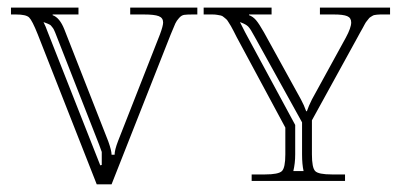

<svg xmlns="http://www.w3.org/2000/svg" viewBox="-20 -475 1052 504"><path d="M118.2 -435.1Q136.7 -428.7 148.9 -397.9L264.2 -104Q272.9 -79.6 272.9 -68.8H280.8Q280.8 -81.1 290 -105L399.9 -384.8Q408.2 -407.2 408.2 -416Q408.2 -428.2 396.7 -432.6Q385.3 -437 357.9 -437H321.8V-455.1H498V-437H484.9Q470.7 -437 463.6 -436Q456.5 -435.1 450 -427.7Q443.4 -420.4 440.2 -413.3Q437 -406.2 428.2 -384.8L272.9 8.8H233.9L79.1 -384.8Q64.5 -421.4 56.4 -429.2Q48.3 -437 22 -437H8.8V-455.1H186V-437H118.2ZM247.1 -76.2Q246.6 -77.1 244.6 -83Q242.7 -88.9 240.2 -95.2L125 -389.2Q123 -394 121.3 -397.5Q119.6 -400.9 117.4 -403.3Q115.2 -405.8 114 -407.5Q112.8 -409.2 109.9 -410.6Q106.9 -412.1 105.7 -412.6Q104.5 -413.1 100.1 -414.8Q95.7 -416.5 94.2 -417Q100.6 -404.3 104 -394L243.2 -41L247.1 -42Z M672.9 -390.1 770 -213.9Q778.3 -198.7 783.7 -183.1H785.6Q790 -196.3 798.8 -213.9L887.7 -376Q901.9 -402.3 901.9 -416Q901.9 -428.2 891.4 -432.6Q880.9 -437 856.9 -437H819.8V-455.1H1003.9V-437H978Q973.6 -437 969.7 -436.5Q965.8 -436 962.9 -435.5Q960 -435.1 956.8 -432.9Q953.6 -430.7 951.7 -429.7Q949.7 -428.7 946.8 -424.6Q943.8 -420.4 942.1 -418.7Q940.4 -417 937 -410.6Q933.6 -404.3 931.9 -401.1Q930.2 -397.9 925.3 -389.4Q920.4 -380.9 918 -376L798.8 -159.2V-69.8Q798.8 -34.7 807.4 -25.9Q815.9 -17.1 851.1 -17.1H885.7V0H640.6V-17.1H675.8Q710.9 -17.1 720 -25.9Q729 -34.7 729 -69.8V-140.1L601.1 -377.9Q598.6 -382.8 593.3 -393.3Q587.9 -403.8 586.2 -406.5Q584.5 -409.2 580.3 -416Q576.2 -422.9 574 -424.6Q571.8 -426.3 567.6 -429.9Q563.5 -433.6 559.6 -434.3Q555.7 -435.1 550.3 -436Q544.9 -437 538.1 -437H514.6V-455.1H692.9V-437H633.8V-435.1Q644 -431.6 652.1 -422.1Q660.2 -412.6 672.9 -390.1ZM648.9 -377.9Q637.2 -399.9 631.3 -405.5Q625.5 -411.1 613.8 -415.5Q611.3 -416.5 609.9 -417L624 -389.2L754.9 -147V-69.8Q754.9 -46.4 750 -25.9H776.9Q772.9 -43.5 772.9 -69.8V-153.8Z"/></svg>

Font: FoglihtenNo01
Style: Regular
Weight: 500
Version: Version 0.61